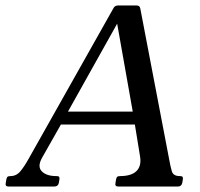

<svg xmlns="http://www.w3.org/2000/svg" viewBox="-55 -680 729 700"><path d="M562 -97.8Q566.2 -73.8 571.4 -55.9Q576.5 -38 600.5 -38Q609.5 -38 611 -34.5Q612.5 -31 611.5 -25L609.5 -13Q606.5 0 593.5 0H376Q363 0 366 -13L368 -25Q369 -31 371.5 -34.5Q374 -38 383 -38Q424 -38 442.8 -56.5Q461.5 -75 455.5 -110.5L434 -242.5L455 -226H150.5L176.8 -243.2L98.2 -104.5Q80.5 -72.8 97.4 -55.4Q114.2 -38 150.5 -38Q159.5 -38 161 -34.5Q162.5 -31 161.5 -25L159.5 -13Q156.5 0 143.5 0H-24Q-37 0 -34 -13L-32 -25Q-31 -31 -28.5 -34.5Q-26 -38 -17 -38Q4.8 -38 19.5 -55.8Q34.2 -73.5 50 -102.2L358 -649Q363 -660 375 -660H443.5Q454.5 -660 456.5 -649ZM186 -261 186.5 -273H436L432 -256L368.2 -615.8H384.5Z"/></svg>

Font: Young Serif Light
Style: Italic
Weight: 300
Italic angle: -10.979°
Designer: Bastien Sozeau
Foundry: NBR — Bastien Sozeau
Version: Version 5.001